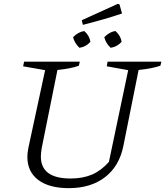

<svg xmlns="http://www.w3.org/2000/svg" viewBox="-20 -967 857 996"><path d="M337 9Q235 9 178.5 -33.5Q122 -76 122 -153Q122 -162 123 -173Q124 -184 127 -199L214 -603L100 -623L105 -647H394L389 -626Q348 -611 278 -604L196 -197Q194 -183 193 -173Q192 -163 192 -155Q192 -41 346 -41Q410 -41 457.5 -61.5Q505 -82 545 -127L645 -603L534 -623L538 -647H817L812 -626Q768 -611 699 -604L620 -210Q599 -105 525 -48Q451 9 337 9ZM410 -838 404 -862 591 -947 600 -944 613 -897Q569 -882 520.5 -868Q472 -854 410 -838ZM392 -719Q367 -743 359 -774Q385 -801 417 -806Q444 -783 449 -750Q426 -724 392 -719ZM554 -719Q529 -742 521 -774Q532 -786 547.5 -795Q563 -804 579 -806Q606 -782 611 -750Q587 -724 554 -719Z"/></svg>

Font: Piazzolla Light
Style: Italic
Weight: 300
Italic angle: -11.3°
Designer: Juan Pablo del Peral
Foundry: Huerta Tipografica
Version: Version 1.330